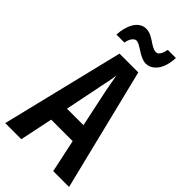

<svg xmlns="http://www.w3.org/2000/svg" viewBox="-280 -986 1055 1055"><g transform="rotate(45 248.0 -458.0)"><path d="M88 -776H150C155 -809 173 -831 189 -831C220 -831 267 -777 314 -777C364 -777 407 -826 410 -916H347C341 -886 330 -861 310 -861C270 -861 234 -915 182 -915C117 -915 91 -838 88 -776ZM373 0H496L320 -714H174L0 0H125L165 -192H332ZM267 -508 312 -296H184L227 -510C234 -542 244 -588 247 -618C253 -583 258 -554 267 -508Z"/></g></svg>

Font: Noto Sans Gurmukhi UI ExtraCondensed SemiBold
Style: Regular
Weight: 600
Width: 2
Designer: Jelle Bosma - Monotype Design Team
Foundry: Monotype Imaging Inc.
Version: Version 2.004